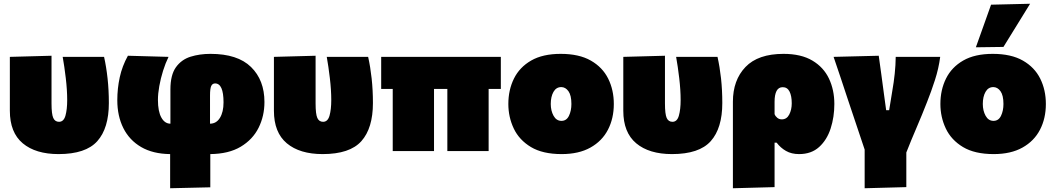

<svg xmlns="http://www.w3.org/2000/svg" viewBox="-20 -805 5610 1023"><path d="M292 16Q170 16 101.2 -41.5Q32.5 -99 32.5 -215V-502L254.5 -508V-254Q254.5 -197 263.8 -176.5Q273 -156 294.5 -156Q319.5 -156 328.8 -189Q338 -222 338 -271.5Q338 -325.5 330.5 -388.8Q323 -452 314 -502H534.5Q546.5 -448.5 553.2 -386.8Q560 -325 560 -256Q560 -122 498.5 -53Q437 16 292 16Z M886.5 198V16Q795 15 732.2 -21.5Q669.5 -58 637.2 -122.5Q605 -187 605 -271Q605 -333.5 618 -393.2Q631 -453 661.5 -508L878 -502Q861.5 -468.5 848.8 -427.8Q836 -387 828.8 -346.5Q821.5 -306 821.5 -273Q821.5 -211 839.8 -178.5Q858 -146 888 -146V-328.5Q888 -405.5 917.2 -446.5Q946.5 -487.5 995 -502.8Q1043.5 -518 1101.5 -518Q1246 -518 1317.5 -448Q1389 -378 1389 -261.5Q1389 -187 1357.8 -124.2Q1326.5 -61.5 1262.5 -23.2Q1198.5 15 1100.5 16V193ZM1099 -296V-146Q1132.5 -146 1151.8 -177Q1171 -208 1171 -259.5Q1171 -360.5 1126 -360.5Q1112 -360.5 1105.5 -347Q1099 -333.5 1099 -296Z M1699 16Q1577 16 1508.2 -41.5Q1439.5 -99 1439.5 -215V-502L1661.5 -508V-254Q1661.5 -197 1670.8 -176.5Q1680 -156 1701.5 -156Q1726.5 -156 1735.8 -189Q1745 -222 1745 -271.5Q1745 -325.5 1737.5 -388.8Q1730 -452 1721 -502H1941.5Q1953.5 -448.5 1960.2 -386.8Q1967 -325 1967 -256Q1967 -122 1905.5 -53Q1844 16 1699 16Z M2072.5 0V-331H2011V-502H2648.5V-331H2583.5V0H2363.5V-331H2292.5V0Z M2972.5 16Q2871.5 16 2809 -21.5Q2746.5 -59 2717.5 -120Q2688.5 -181 2688.5 -251Q2688.5 -326 2718.5 -386.5Q2748.5 -447 2810.2 -482.5Q2872 -518 2967.5 -518Q3065.5 -518 3128 -482.2Q3190.5 -446.5 3220.5 -386Q3250.5 -325.5 3250.5 -251Q3250.5 -174 3219.2 -113.8Q3188 -53.5 3126 -18.8Q3064 16 2972.5 16ZM2971.5 -161Q2998.5 -161 3011.5 -188Q3024.5 -215 3024.5 -251Q3024.5 -297 3008.8 -319Q2993 -341 2970.5 -341Q2943.5 -341 2929 -315.5Q2914.5 -290 2914.5 -251Q2914.5 -215 2929.5 -188Q2944.5 -161 2971.5 -161Z M3560.5 16Q3438.5 16 3369.8 -41.5Q3301 -99 3301 -215V-502L3523 -508V-254Q3523 -197 3532.2 -176.5Q3541.5 -156 3563 -156Q3588 -156 3597.2 -189Q3606.5 -222 3606.5 -271.5Q3606.5 -325.5 3599 -388.8Q3591.5 -452 3582.5 -502H3803Q3815 -448.5 3821.8 -386.8Q3828.5 -325 3828.5 -256Q3828.5 -122 3767 -53Q3705.5 16 3560.5 16Z M3885 198V-263Q3885 -378 3952 -448Q4019 -518 4154.5 -518Q4248.5 -518 4308.5 -482.2Q4368.5 -446.5 4397 -386Q4425.5 -325.5 4425.5 -251Q4425.5 -181.5 4405.8 -120.5Q4386 -59.5 4344.5 -21.8Q4303 16 4237.5 16Q4197 16 4167.8 -0.8Q4138.5 -17.5 4118 -45H4107V192ZM4145.5 -169Q4172 -169 4185.2 -194.8Q4198.5 -220.5 4198.5 -254.5Q4198.5 -294 4186.8 -317.2Q4175 -340.5 4150.5 -340.5Q4128 -340.5 4117.5 -320.2Q4107 -300 4107 -263V-197Q4111 -186 4121.2 -177.5Q4131.5 -169 4145.5 -169Z M4587 198V-8Q4572 -53 4556.5 -99Q4541 -145 4526 -190L4496.5 -278Q4478 -334.5 4459.2 -390.5Q4440.5 -446.5 4421.5 -502L4662 -508Q4668.5 -462 4676 -407.2Q4683.5 -352.5 4690 -302.5L4701.5 -218H4717.5Q4721.5 -243 4725.8 -268.5Q4730 -294 4734 -319Q4742.5 -367 4747.2 -412.2Q4752 -457.5 4752.5 -502H4989.5Q4981.5 -440.5 4961.5 -378.5Q4941.5 -316.5 4919.5 -261.5Q4893 -193.5 4863.8 -125.5Q4834.5 -57.5 4809 7.5V192Z M5274.5 16Q5173.5 16 5111 -21.5Q5048.5 -59 5019.5 -120Q4990.5 -181 4990.5 -251Q4990.5 -326 5020.5 -386.5Q5050.5 -447 5112.2 -482.5Q5174 -518 5269.5 -518Q5367.5 -518 5430 -482.2Q5492.5 -446.5 5522.5 -386Q5552.5 -325.5 5552.5 -251Q5552.5 -174 5521.2 -113.8Q5490 -53.5 5428 -18.8Q5366 16 5274.5 16ZM5273.5 -161Q5300.5 -161 5313.5 -188Q5326.5 -215 5326.5 -251Q5326.5 -297 5310.8 -319Q5295 -341 5272.5 -341Q5245.5 -341 5231 -315.5Q5216.5 -290 5216.5 -251Q5216.5 -215 5231.5 -188Q5246.5 -161 5273.5 -161ZM5179.5 -553Q5200 -610 5220.2 -666.8Q5240.5 -723.5 5260.5 -780L5468.5 -785Q5431.5 -725 5396 -667.5Q5360.5 -610 5326.5 -555Z"/></svg>

Font: Commissioner Black
Style: Regular
Weight: 900
Designer: Kostas Bartsokas
Foundry: Kostas Bartsokas
Version: Version 1.000; ttfautohint (v1.8.3)